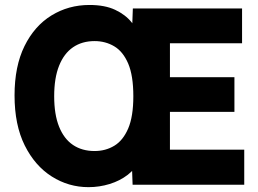

<svg xmlns="http://www.w3.org/2000/svg" viewBox="-20 -762 1065 792"><path d="M345 10Q263 10 193.5 -34Q124 -78 82 -162.2Q40 -246.5 40 -368.5Q40 -488.5 81 -571.8Q122 -655 192.2 -698.2Q262.5 -741.5 349 -741.5Q412.5 -741.5 455 -721.5Q497.5 -701.5 522.8 -670Q548 -638.5 559 -604.2Q570 -570 570.5 -540.5Q571 -511 564 -495L521.5 -549.5L528 -727H978.5V-583.5H681V-443.5H947V-300.5H681V-144.5H987.5V0H527L521.5 -153L562 -179.5Q570.5 -135.5 554.8 -100.5Q539 -65.5 506.8 -40.8Q474.5 -16 432.2 -3Q390 10 345 10ZM370 -139Q415.5 -139 451.5 -160.8Q487.5 -182.5 508.8 -232Q530 -281.5 530 -365Q530 -450 508.8 -499.8Q487.5 -549.5 451.2 -571Q415 -592.5 370 -592.5Q318.5 -592.5 281.2 -567Q244 -541.5 223.8 -491Q203.5 -440.5 203.5 -365Q203.5 -289.5 223.8 -239.2Q244 -189 281.2 -164Q318.5 -139 370 -139Z"/></svg>

Font: Spline Sans
Style: Regular
Weight: 400
Designer: Eben Sorkin, Mirko Velimirovic
Foundry: Sorkin Type
Version: Version 1.001